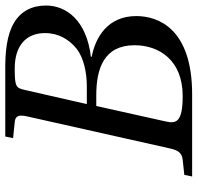

<svg xmlns="http://www.w3.org/2000/svg" viewBox="-30 -702 732 711"><g transform="rotate(-90 335.5 -346.0)"><path d="M38 0H342C584 0 632 -124 632 -207C632 -312 554 -358 481 -372L482 -375C615 -391 671 -465 671 -541C671 -593 650 -634 608 -659C564 -686 499 -693 427 -692H186L180 -663L239 -657C262 -655 268 -643 260 -609L142 -83C135 -50 124 -38 100 -35L44 -29ZM242 -99 299 -355H338C437 -355 524 -327 524 -213C524 -124 470 -35 336 -35C237 -35 233 -60 242 -99ZM306 -390 359 -622C366 -652 371 -657 438 -657C522 -657 569 -615 569 -545C569 -494 545 -455 510 -427C477 -402 425 -390 371 -390Z"/></g></svg>

Font: Heuristica
Style: Italic
Weight: 400
Italic angle: -13°
Version: Version 1.0.1